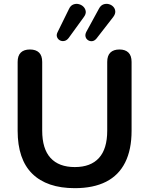

<svg xmlns="http://www.w3.org/2000/svg" viewBox="-20 -971 778 1001"><path d="M370 10Q297 10 241.5 -9Q186 -28 148 -65.5Q110 -103 91 -159Q72 -215 72 -289V-648Q72 -681 88.5 -697Q105 -713 136 -713Q167 -713 183.5 -697Q200 -681 200 -648V-290Q200 -195 243.5 -147.5Q287 -100 370 -100Q453 -100 496 -147.5Q539 -195 539 -290V-648Q539 -681 555.5 -697Q572 -713 603 -713Q633 -713 649.5 -697Q666 -681 666 -648V-289Q666 -191 632.5 -124Q599 -57 533 -23.5Q467 10 370 10ZM338 -773Q328 -760 315.5 -757.5Q303 -755 292.5 -760.5Q282 -766 277.5 -777.5Q273 -789 280 -803L340 -925Q348 -942 362 -947.5Q376 -953 390.5 -949.5Q405 -946 415 -936Q425 -926 427 -912Q429 -898 417 -882ZM483 -770Q473 -758 461 -756.5Q449 -755 439 -761.5Q429 -768 426 -779.5Q423 -791 430 -805L496 -926Q505 -943 519 -948Q533 -953 547 -949.5Q561 -946 570.5 -936Q580 -926 581 -912Q582 -898 570 -882Z"/></svg>

Font: Nunito ExtraLight
Style: Bold
Weight: 700
Version: Version 3.602